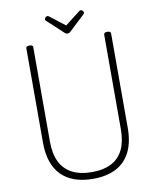

<svg xmlns="http://www.w3.org/2000/svg" viewBox="-161 -1802 1587 1941"><g transform="rotate(-10 632.0 -831.5)"><path d="M635 19Q527 19 445.5 -10Q364 -39 308.5 -95.5Q253 -152 225 -235.5Q197 -319 197 -429V-1397Q197 -1409 206 -1414.5Q215 -1420 233 -1420Q251 -1420 259.5 -1414.5Q268 -1409 268 -1397V-428Q268 -303 308.5 -219.5Q349 -136 431 -93Q513 -50 635 -50Q756 -50 836.5 -93Q917 -136 956.5 -219.5Q996 -303 996 -428V-1397Q996 -1409 1005 -1414.5Q1014 -1420 1032 -1420Q1067 -1420 1067 -1397V-429Q1067 -282 1018 -182.5Q969 -83 872.5 -32Q776 19 635 19ZM805 -1682Q814 -1682 823.5 -1672.5Q833 -1663 833 -1653Q833 -1651 832.5 -1647.5Q832 -1644 828 -1639L668 -1489Q662 -1483 655 -1478Q648 -1473 634 -1473Q620 -1473 613.5 -1478Q607 -1483 600 -1490L439 -1639Q434 -1644 433.5 -1647.5Q433 -1651 433 -1653Q433 -1663 443 -1672.5Q453 -1682 462 -1682Q467 -1682 472 -1679Q477 -1676 483 -1672L634 -1555L784 -1672Q790 -1676 794.5 -1679Q799 -1682 805 -1682Z"/></g></svg>

Font: Playwrite BE WAL Light
Style: Regular
Weight: 300
Version: Version 1.002